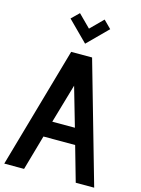

<svg xmlns="http://www.w3.org/2000/svg" viewBox="-141 -1054 835 1134"><g transform="rotate(15 276.0 -487.5)"><path d="M399.9 -928.7 278.8 -807.6 157.2 -929.2 203.1 -974.1 277.8 -899.4 353.5 -975.1ZM210.9 -312.5H349.1L280.3 -551.3ZM1 0 211.9 -739.7H339.8L550.8 0H438L377 -214.4H183.1L122.1 0Z"/></g></svg>

Font: News Cycle
Style: Bold
Weight: 700
Version: Version 0.5.1